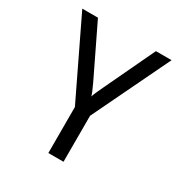

<svg xmlns="http://www.w3.org/2000/svg" viewBox="-170 -858 939 987"><g transform="rotate(30 300.0 -365.0)"><path d="M255 0V-273L35 -730H128L273 -430Q285 -405 292 -387.5Q299 -370 301 -362Q303 -370 310.5 -387.5Q318 -405 330 -430L472 -730H565L345 -273V0Z"/></g></svg>

Font: Liga JetBrainsMono Nerd Font
Style: Regular
Weight: 400
Designer: Philipp Nurullin, Konstantin Bulenkov
Foundry: JetBrains
Version: Version 2.225; ttfautohint (v1.8.3)